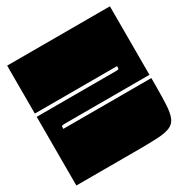

<svg xmlns="http://www.w3.org/2000/svg" viewBox="-161 -835 942 971"><g transform="rotate(-30 310.0 -350.0)"><path d="M10 -401H471Q486 -401 488 -403.5Q490 -406 490 -420H10V-700H610V-300H116Q101 -300 98.5 -297.5Q96 -295 96 -281H610V-245Q610 -172 607.5 -125.5Q605 -79 594 -53Q583 -27 557 -16Q531 -5 485 -2.5Q439 0 365 0H10Z"/></g></svg>

Font: Badeen Display
Style: Regular
Weight: 400
Version: Version 1.000; ttfautohint (v1.8.4.7-5d5b)